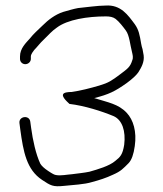

<svg xmlns="http://www.w3.org/2000/svg" viewBox="-20 -692 587 691"><path d="M91 -480V-489C91 -496.7 100.1 -508.3 103 -512C113.2 -522.2 124.8 -537.9 137 -549L161 -573C168.3 -580.3 176.3 -587 185 -593C223 -621.5 294.6 -633 361 -633C374.8 -633 386.7 -631 396 -624C409 -613.9 423.3 -595.3 433 -582C446 -564.7 448.6 -528.6 455 -505C457.3 -494.6 460.3 -485.1 456 -475C448.6 -450.4 438.3 -444.2 413 -425C381.9 -401.6 370.3 -393.8 337 -384C307.3 -375.3 267.9 -364.9 237 -361C231 -361 225.2 -360.5 219.5 -359.5C187.6 -353.9 222.9 -325.1 230 -318C283.7 -311.7 346.5 -291.7 389 -274C420 -260.2 433 -220.5 427 -171C421.3 -135.7 413.1 -127.1 395 -113C374 -94.6 331.4 -82.4 302 -74C283.6 -70.1 258.3 -67.6 239 -65C222.6 -64 198.7 -58.7 182 -62C177.3 -62 167.7 -67 153 -77C139 -86.3 129.7 -95 125 -103C109 -137.3 98.1 -187 92 -232L89 -254C85.8 -279.4 46.9 -274 50 -249L53 -226C63.9 -146 75.5 -81.5 131.5 -44.5C162.6 -23.9 170.5 -18.8 210 -23C243.5 -26.7 282.7 -27.9 312 -37C337.1 -43.7 362.2 -51.7 386 -63C415.5 -75.8 423 -85 443 -105C453.7 -116.3 461 -136.7 465 -166C472.7 -218.5 459.8 -260.8 436 -286C406.1 -317.9 368.5 -323.5 319 -339C371.5 -352.1 393.8 -363.1 436 -393C456.7 -408.3 470.7 -421.3 478 -432C488.6 -449 500.2 -468.9 497 -493L493 -515C491 -521 489.3 -527.7 488 -535C482.8 -566.3 479.4 -584.8 465 -605C440.9 -637.1 415.2 -675.9 360 -672C331.6 -672 288 -665.5 261 -663C245.9 -660.5 220.8 -652.8 207 -649C177.8 -639.3 153.3 -620.3 133 -600C117.6 -584.6 100.4 -570.5 88 -554C73.5 -537.8 52 -518 52 -489V-480C52 -469.4 60.4 -461 71 -461C81.6 -461 91 -469.4 91 -480Z"/></svg>

Font: Just Breathe
Style: Regular
Weight: 400
Foundry: Cannot Into Space Fonts
Version: Version 0.72